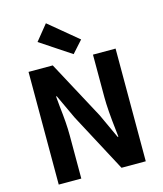

<svg xmlns="http://www.w3.org/2000/svg" viewBox="-143 -1117 1038 1221"><g transform="rotate(-15 376.5 -506.0)"><path d="M249.2 -742 455.6 -357.8 530.2 -196.2H535.2L530.6 -238Q514 -381 514 -460.2V-742H662.8V0H503.2L297.8 -386L223.2 -545.8H218.4L224.6 -478.6Q231.4 -420.6 234.9 -373.6Q238.4 -326.6 238.4 -282.8V0H89.8V-742ZM276.4 -1012.2 466.2 -854.8 396.2 -776.8 194.2 -910.8Z"/></g></svg>

Font: 寒蝉端黑体 Light
Style: Regular
Weight: 300
Designer: ChillDuanSans {Warren2060}; 
Source Han Sans {Ryoko NISHIZUKA 西塚涼子 (kana, bopomofo & ideographs); Paul D. Hunt (Latin, G
Foundry: ChillType&Adobe
Version: Version 1.300;Glyphs 3.3 (3306)